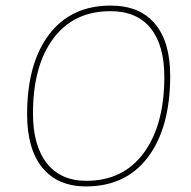

<svg xmlns="http://www.w3.org/2000/svg" viewBox="-20 -662 682 687"><path d="M376 -642Q480 -642 534.5 -577Q589 -512 589 -391Q589 -206 510 -100.5Q431 5 288 5Q186 5 131.5 -62Q77 -129 77 -253Q77 -435 155.5 -538.5Q234 -642 376 -642ZM375 -622Q244 -622 171 -524.5Q98 -427 98 -256Q98 -141 147.5 -78Q197 -15 289 -15Q421 -15 494.5 -115Q568 -215 568 -387Q568 -500 519 -561Q470 -622 375 -622Z"/></svg>

Font: Alegreya Sans SC Thin
Style: Italic
Weight: 100
Italic angle: -7°
Designer: Juan Pablo del Peral
Foundry: Huerta Tipografica
Version: Version 2.007